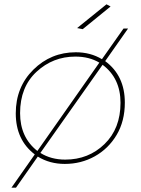

<svg xmlns="http://www.w3.org/2000/svg" viewBox="-20 -759 651 889"><path d="M363 -624 337 -629 473 -739 492 -729ZM54 110H33L141 -44Q53 -111 53 -234Q53 -356 134.5 -436.5Q216 -517 331 -517Q399 -517 452 -485L552 -627H573L467 -476Q558 -409 558 -284Q558 -198 520 -134.2Q482 -70.5 418.8 -35.2Q355.5 0 280 0Q210 0 155 -34ZM153 -60 440 -469Q393 -497 329 -497Q225 -497 149 -426.5Q73 -356 73 -235Q73 -123 153 -60ZM282 -20Q390 -20 464 -92Q538 -164 538 -283Q538 -397 455 -459L167 -51Q216 -20 282 -20Z"/></svg>

Font: Argentum Sans Thin
Style: Italic
Weight: 100
Italic angle: -11°
Designer: Julieta Ulanovsky (font), Cristiano Sobral (main changes and remaster)
Foundry: Julieta Ulanovsky (font), Cristiano Sobral (main changes and remaster)
Version: Version 2.007;June 15, 2022;FontCreator 14.0.0.2814 64-bit; 